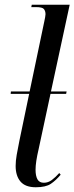

<svg xmlns="http://www.w3.org/2000/svg" viewBox="-20 -780 314 810"><path d="M131 10Q87 10 66.5 -14Q46 -38 46 -80Q46 -101 50.5 -127Q55 -153 62 -187L103 -384H25L26 -394H105L167 -690Q169 -700 170.5 -707.5Q172 -715 172 -720Q172 -733 165.5 -741.5Q159 -750 132 -750H112L114 -760H274L195 -394H261L259 -384H193L143 -151Q130 -96 130 -64Q130 -38 138 -23.5Q146 -9 165 -9Q183 -9 198.5 -20.5Q214 -32 230 -50L236 -43Q216 -19 194.5 -4.5Q173 10 131 10Z"/></svg>

Font: Noto Serif Display ExtraCondensed
Style: Italic
Weight: 400
Width: 2
Italic angle: -12°
Designer: Monotype Design Team
Foundry: Monotype Imaging Inc.
Version: Version 2.009